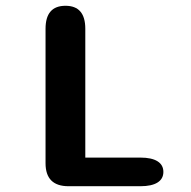

<svg xmlns="http://www.w3.org/2000/svg" viewBox="-20 -644 659 664"><path d="M275 -99H465.5Q504.5 -99 524.8 -86.2Q545 -73.5 545 -49.5Q545 -25.5 524.8 -12.8Q504.5 0 465.5 0H217Q137.5 0 137.5 -79.5V-544.5Q137.5 -624 206.5 -624Q275 -624 275 -544.5Z"/></svg>

Font: Sono Monospace SemiBold
Style: Regular
Weight: 600
Designer: Tyler Finck
Foundry: Tyler Finck
Version: Version 2.112